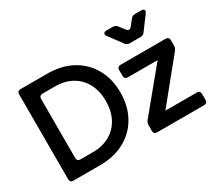

<svg xmlns="http://www.w3.org/2000/svg" viewBox="-146 -1076 1503 1353"><g transform="rotate(-30 605.5 -400.0)"><path d="M105 0Q77 0 77 -28V-717Q77 -745 105 -745H321Q437 -745 522.5 -698Q608 -651 655 -567.5Q702 -484 702 -373Q702 -263 655 -178.5Q608 -94 522.5 -47Q437 0 321 0ZM195 -133Q195 -105 223 -105H323Q402 -105 460.5 -138Q519 -171 551 -231Q583 -291 583 -373Q583 -455 550.5 -515Q518 -575 460 -607.5Q402 -640 323 -640H223Q195 -640 195 -612ZM786 0Q758 0 758 -28V-73Q758 -92 770 -108L1043 -439H801Q773 -439 773 -467V-513Q773 -541 801 -541H1166Q1194 -541 1194 -513V-469Q1194 -450 1181 -434L912 -103H1167Q1195 -103 1195 -75V-28Q1195 0 1167 0ZM932 -640Q910 -640 898 -657L817 -766Q807 -780 812 -790Q817 -800 835 -800H887Q908 -800 921 -783L957 -737Q965 -725 976 -725Q987 -725 996 -737L1032 -783Q1045 -800 1066 -800H1118Q1135 -800 1140.5 -790Q1146 -780 1135 -766L1054 -657Q1042 -640 1020 -640Z"/></g></svg>

Font: Pitagon Sans Text SemiBold
Style: Regular
Weight: 600
Designer: Travis Tran
Foundry: Pitagon
Version: Version 1.001; ttfautohint (v1.8.4.7-5d5b);gftools[0.9.26]